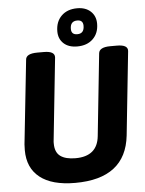

<svg xmlns="http://www.w3.org/2000/svg" viewBox="-61 -967 773 1024"><g transform="rotate(-5 325.5 -455.5)"><path d="M300 8Q176 8 111.5 -43Q47 -94 47 -189Q47 -204 48 -220L96 -669Q98 -702 159 -702H194Q253 -702 251 -668L205 -230Q204 -225 204 -220Q204 -215 204 -211Q204 -164 232 -143.5Q260 -123 313 -123Q430 -123 441 -230L487 -669Q490 -702 550 -702H585Q645 -702 642 -668L595 -220Q570 8 300 8ZM374 -716Q328 -716 301.5 -740.5Q275 -765 275 -805Q275 -857 306.5 -888Q338 -919 391 -919Q436 -919 463 -894Q490 -869 490 -828Q490 -777 458.5 -746.5Q427 -716 374 -716ZM380 -781Q417 -781 417 -823Q417 -854 386 -854Q348 -854 348 -812Q348 -781 380 -781Z"/></g></svg>

Font: Asap Semi Condensed Semi Condensed Regular
Style: Bold Italic
Weight: 700
Width: 4
Italic angle: -6°
Designer: Pablo Cosgaya
Foundry: Omnibus-Type
Version: Version 3.001; ttfautohint (v1.8.4.7-5d5b)